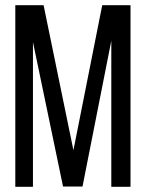

<svg xmlns="http://www.w3.org/2000/svg" viewBox="-20 -720 563 740"><path d="M409 -563 298 -1H223L107 -558V0H39V-700H148L263 -141L374 -700H483V0H409Z"/></svg>

Font: TypoPRO Bebas Neue
Style: Regular
Weight: 400
Designer: Ryoichi Tsunekawa
Foundry: Ryoichi Tsunekawa
Version: Version 001.003